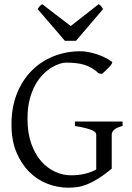

<svg xmlns="http://www.w3.org/2000/svg" viewBox="-20 -872 623 907"><path d="M508.8 -580.1Q512.2 -577.6 507.8 -570.6Q503.4 -563.5 495.4 -554.7Q487.3 -545.9 477.8 -537.4Q468.3 -528.8 461.9 -522.9L445.8 -525.9Q429.7 -541 412.6 -551Q395.5 -561 376.7 -566.4Q357.9 -571.8 336.9 -574Q315.9 -576.2 292 -576.2Q279.8 -576.2 261.5 -570.6Q243.2 -564.9 222.9 -552.5Q202.6 -540 182.6 -519.8Q162.6 -499.5 146.2 -470Q129.9 -440.4 119.9 -401.1Q109.9 -361.8 109.9 -311Q109.9 -243.2 127.9 -192.9Q146 -142.6 175.3 -109.6Q204.6 -76.7 241.2 -60.3Q277.8 -43.9 314.9 -43.9Q350.6 -43.9 380.6 -51Q410.6 -58.1 434.6 -71.3V-236.8Q434.6 -242.2 429.9 -247.3Q425.3 -252.4 413.8 -257.3Q402.3 -262.2 383.1 -267.1Q363.8 -272 334 -276.9V-297.9H559.1V-276.9Q531.2 -270 519.5 -259Q507.8 -248 507.8 -236.8V-75.2Q471.7 -45.4 443.1 -27.8Q414.6 -10.3 390.6 -0.7Q366.7 8.8 345.2 11.7Q323.7 14.6 301.8 14.6Q252.4 14.6 204.6 -3.7Q156.7 -22 118.9 -59.3Q81.1 -96.7 57.6 -152.6Q34.2 -208.5 34.2 -284.2Q34.2 -365.2 59.8 -429.4Q85.4 -493.7 129.9 -538.3Q174.3 -583 233.6 -606.4Q293 -629.9 359.9 -629.9Q376 -629.9 395.3 -626.5Q414.6 -623 434.6 -616.7Q454.6 -610.4 473.9 -601.1Q493.2 -591.8 508.8 -580.1ZM338.9 -679.2H286.6L157.7 -829.1Q161.1 -834 163.6 -837.4Q166 -840.8 168.2 -843.3Q170.4 -845.7 173.1 -847.7Q175.8 -849.6 179.7 -852.1L314 -749L445.8 -852.1Q454.1 -847.7 457.5 -843.3Q460.9 -838.9 466.8 -829.1Z"/></svg>

Font: Gentium Kaktovik
Style: Regular
Weight: 400
Designer: J. Victor Gaultney and Annie Olsen
Foundry: SIL International
Version: Version 1.102; 2013; Maintenance release